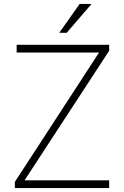

<svg xmlns="http://www.w3.org/2000/svg" viewBox="-20 -949 626 969"><path d="M55 -31 480 -684H64V-723H531V-693L104 -39H531V0H55ZM442 -929 316.5 -783.5H279L382 -929Z"/></svg>

Font: Public Sans VF
Style: Regular
Weight: 400
Designer: Pablo Impallari, Rodrigo Fuenzalida (Modified by Dan O. Williams and USWDS)
Version: Version 1.003